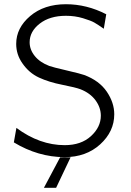

<svg xmlns="http://www.w3.org/2000/svg" viewBox="-20 -731 623 914"><path d="M45.9 -53.2 58.1 -122.1Q168.9 -40 288.1 -40Q366.2 -40 413.1 -83Q460 -126 460 -180.2Q460 -219.2 434.6 -253.7Q409.2 -288.1 362.8 -306.2Q339.8 -314.9 276.4 -327.4Q212.9 -339.8 165.5 -361.8Q118.2 -383.8 86.9 -429.2Q57.1 -471.2 57.1 -522Q57.1 -598.1 123.5 -654.5Q189.9 -710.9 293.9 -710.9Q393.1 -710.9 485.8 -663.1L474.1 -594.2Q445.3 -614.3 429.2 -623.5Q413.1 -632.8 375 -644.3Q336.9 -655.8 293.9 -655.8Q216.8 -655.8 168.9 -618.4Q121.1 -581.1 121.1 -529.8Q121.1 -494.6 145.5 -464.4Q169.9 -434.1 214.8 -417Q231 -411.1 298.1 -395.5Q365.2 -379.9 380.9 -374Q452.6 -347.2 488.3 -294.7Q523.9 -242.2 523.9 -187Q523.9 -105 457 -43.9Q390.1 17.1 287.1 17.1Q161.1 16.6 45.9 -53.2ZM189 163.1 266.1 18.1H315.9L247.1 163.1Z"/></svg>

Font: CMU Bright
Style: Roman
Weight: 500
Version: Version 0.7.0